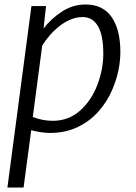

<svg xmlns="http://www.w3.org/2000/svg" viewBox="-20 -584 607 855"><path d="M85 251H13L120 -557H185L174 -457Q206.5 -500 255.2 -532Q304 -564 361 -564Q438.5 -564 477.2 -507.8Q516 -451.5 516 -353Q516 -270.5 481 -187Q457.5 -131 418 -87Q378.5 -43 324.5 -17.5Q270.5 8 203 8Q167 8 119 -4ZM215 -46Q285 -46 336 -91Q387 -136 413.5 -205.8Q440 -275.5 440 -345Q440 -427 416.2 -467.5Q392.5 -508 348 -508Q320.5 -508 294.2 -497Q268 -486 244.5 -467.5Q221 -449 201.5 -426.5Q182 -404 168 -381L126 -63Q146.5 -55 169.2 -50.5Q192 -46 215 -46Z"/></svg>

Font: Merriweather Sans Variable Regular
Style: Italic
Weight: 300
Italic angle: -8°
Designer: Eben Sorkin
Foundry: Eben Sorkin
Version: Version 2.001